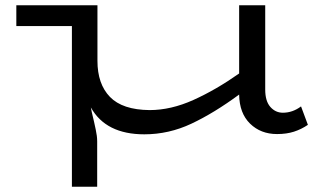

<svg xmlns="http://www.w3.org/2000/svg" viewBox="-20 -491 1245 729"><path d="M1149 -17Q1124 0 1096 9Q1068 18 1032 18Q970 18 929.5 -21.5Q889 -61 888 -132Q793 -62 707 -21.5Q621 19 528 19Q382 19 325 -83Q326 -74 337 -29Q338 -24 343.5 1Q349 26 349 46V218H253V-392H42V-471H350V-260Q350 -172 397.5 -123Q445 -74 548 -73Q629 -73 714.5 -111.5Q800 -150 888 -212V-471H987V-151Q987 -107 1006.5 -85Q1026 -63 1054 -63Q1091 -63 1123 -87Z"/></svg>

Font: BioRhyme Expanded
Style: Regular
Weight: 400
Width: 7
Designer: Aoife Mooney
Foundry: Aoife Mooney Type
Version: Version 1.000